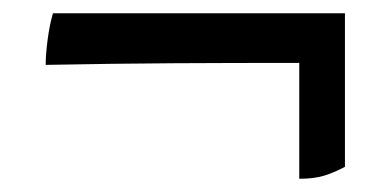

<svg xmlns="http://www.w3.org/2000/svg" viewBox="-20 -382 590 290"><path d="M49 -284Q49 -300 52 -322.5Q55 -345 60 -362H501V-130Q484 -121 469 -116.5Q454 -112 432 -112V-287Q336 -287 244 -286.5Q152 -286 49 -284Z"/></svg>

Font: Vollkorn ExtraBold
Style: Regular
Weight: 800
Designer: Friedrich Althausen
Foundry: Friedrich Althausen
Version: Version 5.000; ttfautohint (v1.8.3)